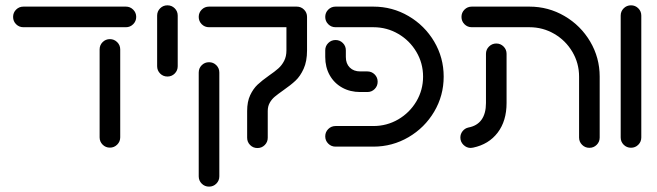

<svg xmlns="http://www.w3.org/2000/svg" viewBox="-20 -543 2434 711"><path d="M28.5 -480.4Q28.5 -496.3 39.6 -507.4Q50.7 -518.5 66.7 -518.5H446.3Q461.9 -518.5 473.1 -507.4Q484.4 -496.3 484.4 -480.4Q484.4 -464.4 473.1 -453.3Q461.9 -442.2 446.3 -442.2H66.7Q50.7 -442.2 39.6 -453.3Q28.5 -464.4 28.5 -480.4ZM348.9 -34.4V-360Q348.9 -375.9 360 -387Q371.1 -398.1 387 -398.1Q402.6 -398.1 413.9 -387Q425.2 -375.9 425.2 -360V-34.4Q425.2 -18.5 413.9 -7.4Q402.6 3.7 387 3.7Q371.1 3.7 360 -7.4Q348.9 -18.5 348.9 -34.4Z M561.9 -297.8V-485.2Q561.9 -501.1 573 -512.2Q584.1 -523.3 600 -523.3Q615.9 -523.3 627 -512.2Q638.1 -501.1 638.1 -485.2V-297.8Q638.1 -281.9 627 -270.7Q615.9 -259.6 600 -259.6Q584.1 -259.6 573 -270.7Q561.9 -281.9 561.9 -297.8Z M895.2 -33V-131.9Q895.2 -166.7 906.5 -190.6Q917.8 -214.4 933.7 -229.4Q949.6 -244.4 975.9 -263Q997.8 -278.1 1010.7 -289.6Q1023.7 -301.1 1032.2 -317.6Q1040.7 -334.1 1040.7 -356.3V-480.4Q1040.7 -496.3 1051.9 -507.4Q1063 -518.5 1078.9 -518.5Q1094.8 -518.5 1105.9 -507.4Q1117 -496.3 1117 -480.4V-356.3Q1117 -315.9 1104.4 -288.3Q1091.9 -260.7 1074.3 -244.3Q1056.7 -227.8 1028.9 -208.5Q1008.9 -194.4 997.6 -185Q986.3 -175.6 978.9 -162.4Q971.5 -149.3 971.5 -131.9V-33Q971.5 -17 960.4 -5.9Q949.3 5.2 933.3 5.2Q917.4 5.2 906.3 -5.9Q895.2 -17 895.2 -33ZM715.9 110V-274.4Q715.9 -290.4 727 -301.5Q738.1 -312.6 754.1 -312.6Q770 -312.6 781.1 -301.5Q792.2 -290.4 792.2 -274.4V110Q792.2 125.9 781.1 137Q770 148.1 754.1 148.1Q738.1 148.1 727 137Q715.9 125.9 715.9 110ZM715.9 -480.4Q715.9 -496.3 727 -507.4Q738.1 -518.5 754.1 -518.5H1077.4Q1093.3 -518.5 1104.4 -507.4Q1115.6 -496.3 1115.6 -480.4Q1115.6 -464.4 1104.4 -453.3Q1093.3 -442.2 1077.4 -442.2H754.1Q738.1 -442.2 727 -453.3Q715.9 -464.4 715.9 -480.4Z M1184.4 -38.1Q1184.4 -54.1 1195.6 -65.2Q1206.7 -76.3 1222.6 -76.3H1362.6Q1412.6 -76.3 1454.8 -100.9Q1497 -125.6 1521.9 -167.6Q1546.7 -209.6 1546.7 -259.3Q1546.7 -308.9 1521.9 -350.9Q1497 -393 1454.8 -417.6Q1412.6 -442.2 1362.6 -442.2H1222.6Q1206.7 -442.2 1195.6 -453.3Q1184.4 -464.4 1184.4 -480.4Q1184.4 -496.3 1195.6 -507.4Q1206.7 -518.5 1222.6 -518.5H1362.6Q1433 -518.5 1492.8 -483.5Q1552.6 -448.5 1587.8 -389.1Q1623 -329.6 1623 -259.3Q1623 -188.9 1587.8 -129.4Q1552.6 -70 1492.8 -35Q1433 0 1362.6 0H1222.6Q1206.7 0 1195.6 -11.1Q1184.4 -22.2 1184.4 -38.1ZM1184.4 -331.9V-356.7Q1184.4 -372.6 1195.6 -383.7Q1206.7 -394.8 1222.6 -394.8Q1238.5 -394.8 1249.6 -383.7Q1260.7 -372.6 1260.7 -356.7V-331.9Q1260.7 -307.4 1275.2 -293Q1289.6 -278.5 1314.1 -278.5H1340.4Q1356.3 -278.5 1367.4 -267.4Q1378.5 -256.3 1378.5 -240.4Q1378.5 -224.4 1367.4 -213.3Q1356.3 -202.2 1340.4 -202.2H1314.1Q1276.3 -202.2 1246.9 -218.7Q1217.4 -235.2 1200.9 -264.6Q1184.4 -294.1 1184.4 -331.9Z M1723 4.8Q1707.8 4.8 1696.3 -6.5Q1684.8 -17.8 1684.8 -33.7Q1684.8 -47 1693.1 -57.4Q1701.5 -67.8 1714.1 -70.7Q1746.7 -76.7 1763.1 -99.6Q1779.6 -122.6 1779.6 -161.5V-343.7Q1779.6 -359.6 1790.9 -370.7Q1802.2 -381.9 1817.8 -381.9Q1833.7 -381.9 1844.8 -370.7Q1855.9 -359.6 1855.9 -343.7V-161.5Q1855.9 -95.2 1823 -51.9Q1790 -8.5 1731.9 3.7Q1727.4 4.8 1723 4.8ZM2162.6 4.4Q2146.7 4.4 2135.6 -6.7Q2124.4 -17.8 2124.4 -33.7V-259.3Q2124.4 -308.9 2099.6 -350.9Q2074.8 -393 2032.6 -417.6Q1990.4 -442.2 1940.4 -442.2H1727Q1711.1 -442.2 1700 -453.3Q1688.9 -464.4 1688.9 -480.4Q1688.9 -496.3 1700 -507.4Q1711.1 -518.5 1727 -518.5H1940.4Q2010.7 -518.5 2070.6 -483.5Q2130.4 -448.5 2165.6 -388.9Q2200.7 -329.3 2200.7 -259.3V-33.7Q2200.7 -17.8 2189.6 -6.7Q2178.5 4.4 2162.6 4.4Z M2278.5 -34.1V-485.2Q2278.5 -501.1 2289.6 -512.2Q2300.7 -523.3 2316.7 -523.3Q2332.6 -523.3 2343.7 -512.2Q2354.8 -501.1 2354.8 -485.2V-34.1Q2354.8 -18.1 2343.7 -7Q2332.6 4.1 2316.7 4.1Q2300.7 4.1 2289.6 -7Q2278.5 -18.1 2278.5 -34.1Z"/></svg>

Font: 26F Galaxy Hebrew
Style: Bold
Weight: 700
Designer: C₂₉H₂₅N₃O₅
Version: Version 1.000